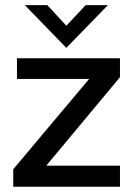

<svg xmlns="http://www.w3.org/2000/svg" viewBox="-20 -709 513 729"><path d="M389.6 -689.5 231.9 -527.3 74.2 -689.5H159.7L231.9 -611.3L305.2 -689.5ZM435.5 -487.8V-416L155.8 -80.1H435.5V0H30.3V-66.4L318.4 -409.2H44.4V-487.8Z"/></svg>

Font: HK Grotesk Medium
Style: Regular
Weight: 500
Designer: Alfredo Marco Pradil and Stefan Peev
Foundry: Hanken Design Co.
Version: Version 1.045;PS 001.045;hotconv 1.0.88;makeotf.lib2.5.64775